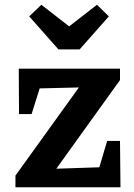

<svg xmlns="http://www.w3.org/2000/svg" viewBox="-20 -788 563 808"><path d="M45 0V-49L312 -420L147 -416L113 -308H60L59 -499H485V-451L217 -78L398 -84L431 -195H485L487 0ZM226 -580 103 -719 154 -768 271 -677 388 -768 438 -719 315 -580Z"/></svg>

Font: Piazzolla Thin ExtraBold
Style: Regular
Weight: 800
Version: Version 2.005